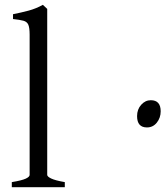

<svg xmlns="http://www.w3.org/2000/svg" viewBox="-20 -777 687 797"><path d="M29 0V-21Q71 -28 87 -35.5Q103 -43 103 -51V-633Q103 -662 97.5 -674.5Q92 -687 77 -691Q62 -695 34 -698V-718Q69 -725 99 -733Q129 -741 158 -757L176 -740V-51Q176 -44 192.5 -36Q209 -28 249 -21V0ZM590 -248Q549 -248 549 -295Q549 -323 566 -342Q583 -361 606 -361Q647 -361 647 -315Q647 -288 631 -268Q615 -248 590 -248Z"/></svg>

Font: ChillKai
Style: Regular
Weight: 400
Designer: ChillType
Foundry: 寒蝉字型
Version: Version 2.000